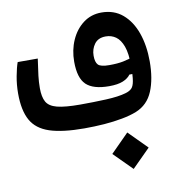

<svg xmlns="http://www.w3.org/2000/svg" viewBox="-78 -540 742 818"><g transform="rotate(-10 293.0 -131.0)"><path d="M258.3 2.9Q163.6 2.9 108.2 -15.4Q52.7 -33.7 29.1 -76.4Q5.4 -119.1 5.4 -192.4Q5.4 -230 12.2 -266.4Q19 -302.7 26.9 -324.7H113.8Q106.9 -278.8 103.8 -252Q100.6 -225.1 100.6 -198.7Q100.6 -160.6 112.5 -139.2Q124.5 -117.7 158.4 -108.9Q192.4 -100.1 258.3 -100.1Q314.5 -100.1 369.6 -102.5Q424.8 -105 456.1 -114.3Q473.1 -119.1 482.7 -128.2Q492.2 -137.2 496.1 -159.7Q500 -182.1 500 -226.6Q500 -278.8 488.8 -309.6Q477.5 -340.3 458.5 -353.8Q439.5 -367.2 415 -367.2Q382.3 -367.2 366.2 -345.5Q350.1 -323.7 350.1 -294.9Q350.1 -267.1 361.1 -255.6Q372.1 -244.1 409.2 -244.1Q445.3 -244.1 469.5 -249Q493.7 -253.9 521.5 -263.7L520 -190.4L486.3 -189.5Q475.6 -174.3 453.1 -165Q430.7 -155.8 393.1 -155.8Q324.7 -155.8 294.4 -184.6Q264.2 -213.4 264.2 -284.2Q264.2 -334.5 283 -377Q301.8 -419.4 335.7 -445.1Q369.6 -470.7 414.6 -470.7Q468.8 -470.7 505.9 -439.2Q543 -407.7 562.3 -353.3Q581.5 -298.8 581.5 -230Q581.5 -154.8 559.6 -101.8Q537.6 -48.8 485.8 -27.8Q459 -17.1 422.4 -10.3Q385.7 -3.4 344 -0.2Q302.2 2.9 258.3 2.9ZM434.6 209.5 356 130.9 434.6 51.8 513.2 130.9Z"/></g></svg>

Font: Cascadia Code
Style: Regular
Weight: 400
Monospace: yes
Designer: Aaron Bell
Foundry: Saja Typeworks
Version: Version 2106.017